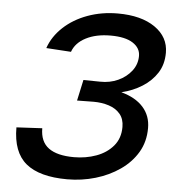

<svg xmlns="http://www.w3.org/2000/svg" viewBox="-53 -775 770 840"><g transform="rotate(5 332.5 -355.0)"><path d="M273 16Q151 16 91.5 -33Q32 -82 32 -191L145 -197Q145 -138 182.5 -110.5Q220 -83 294 -83Q346 -83 391.5 -99.5Q437 -116 465.5 -149.5Q494 -183 494 -233Q494 -268 475.5 -290Q457 -312 426 -322Q395 -332 359 -332L286 -331L306 -423L379 -422Q422 -421 458 -437.5Q494 -454 516.5 -483Q539 -512 539 -549Q539 -584 505.5 -605.5Q472 -627 408 -627Q344 -627 299.5 -604Q255 -581 241 -541L132 -548Q150 -600 193.5 -640.5Q237 -681 298.5 -703.5Q360 -726 431 -726Q534 -726 594.5 -684Q655 -642 655 -573Q655 -522 631 -484.5Q607 -447 566.5 -421.5Q526 -396 476 -384Q539 -367 572.5 -329.5Q606 -292 606 -238Q606 -178 578.5 -131.5Q551 -85 503.5 -52Q456 -19 396.5 -1.5Q337 16 273 16Z"/></g></svg>

Font: Geist Medium
Style: Italic
Weight: 500
Italic angle: -12°
Designer: Basement.studio, Andrés Briganti, Mateo Zaragoza
Foundry: Basement.studio, Vercel, Andrés Briganti, Guido Ferreyra, Mateo Zaragoza
Version: Version 1.500; ttfautohint (v1.8.4.7-5d5b)